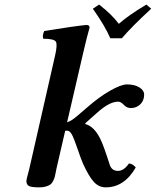

<svg xmlns="http://www.w3.org/2000/svg" viewBox="-20 -807 679 837"><path d="M107.9 -71.8 219.7 -563Q231.4 -612.8 223.4 -625.5Q215.3 -638.2 168.5 -638.2Q163.6 -652.3 172.9 -671.9Q305.7 -693.4 356.9 -698.2Q364.3 -698.2 367.7 -694.8Q371.1 -691.4 370.1 -685.1Q359.4 -648.4 344.2 -583L272.5 -273.9Q291 -279.3 317.9 -302.7L357.9 -336.9Q409.7 -382.8 458.7 -410.9Q507.8 -439 533.2 -439Q567.4 -439 587.9 -425.8Q608.4 -412.6 608.4 -395Q608.4 -368.7 591.6 -352.3Q574.7 -335.9 550.8 -335.9Q532.7 -335.9 519.8 -349.9Q506.8 -363.8 495.1 -363.8Q457 -363.8 403.8 -315.9L352.1 -270V-266.1Q390.1 -256.3 417 -202.1Q431.2 -174.3 458 -89.8Q466.8 -62 494.1 -62Q520 -62 542 -94.2Q557.1 -94.2 571.8 -77.1Q522 9.8 440.9 9.8Q411.1 9.8 389.4 -13.7Q367.7 -37.1 342.3 -92.8Q333 -113.3 317.9 -158.4Q302.7 -203.6 293 -221.2Q283.7 -237.3 273.4 -237.3Q268.1 -237.3 264.2 -236.8L226.1 -71.8Q225.1 -66.9 222.7 -54.2Q220.2 -41.5 218.5 -35.2Q216.8 -28.8 211.9 -18.6Q207 -8.3 200.2 -3.2Q193.4 2 180.9 5.9Q168.5 9.8 151.9 9.8Q115.7 9.8 105.5 3.4Q95.2 -2.9 95.2 -17.1Q95.2 -21.5 97.2 -30.3Q99.1 -39.1 102.8 -52Q106.4 -64.9 107.9 -71.8ZM511.2 -640.1H460.9Q439 -691.9 384.8 -769L412.1 -787.1Q468.3 -743.2 498 -703.1Q541 -741.2 618.2 -787.1L639.2 -769Q554.2 -690.9 511.2 -640.1Z"/></svg>

Font: Linux Libertine
Style: Semibold Italic
Weight: 600
Italic angle: -11.5°
Designer: Philipp H. Poll
Foundry: Philipp H. Poll
Version: Version 5.1.2 ; ttfautohint (v0.9)